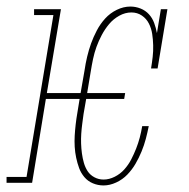

<svg xmlns="http://www.w3.org/2000/svg" viewBox="-57 -558 577 586"><path d="M259 8Q242 8 226.5 1.5Q211 -5 200.5 -17.5Q190 -30 184.5 -45Q179 -60 175.5 -76.5Q172 -93 171 -110Q170 -127 171 -144Q172 -161 174 -178.5Q176 -196 179 -213L186 -256H83L41 0H-37V-18H24L106 -512H47V-530H129L86 -274H189L201 -343Q204 -364 209 -385Q214 -406 221 -425.5Q228 -445 238.5 -465Q249 -485 264 -501.5Q279 -518 299.5 -528Q320 -538 341 -538Q357 -538 372 -532Q387 -526 397.5 -514.5Q408 -503 413.5 -488Q419 -473 422 -457L434 -530H454L424 -349H404Q407 -367 409 -384.5Q411 -402 410.5 -420Q410 -438 407.5 -454.5Q405 -471 397.5 -486Q390 -501 376 -510.5Q362 -520 344 -520Q325 -520 307 -510Q289 -500 276 -484.5Q263 -469 253.5 -451Q244 -433 237.5 -415Q231 -397 227 -378Q223 -359 220 -340L209 -274H325L322 -256H206L198 -210Q196 -195 194 -180Q192 -165 191 -150Q190 -135 190.5 -120Q191 -105 193 -90Q195 -75 199 -61Q203 -47 210.5 -35.5Q218 -24 231 -17Q244 -10 259 -10Q276 -10 293 -18.5Q310 -27 322.5 -41Q335 -55 343.5 -71.5Q352 -88 358.5 -104.5Q365 -121 369.5 -138Q374 -155 377 -173H397Q393 -153 388 -134Q383 -115 375 -95.5Q367 -76 356.5 -58Q346 -40 331.5 -25Q317 -10 297.5 -1Q278 8 259 8Z"/></svg>

Font: Iosevka Slab Thin Oblique
Style: Regular
Weight: 100
Italic angle: -9°
Monospace: yes
Designer: Belleve Invis
Foundry: Belleve Invis
Version: Version 11.1.0; ttfautohint (v1.8.3)